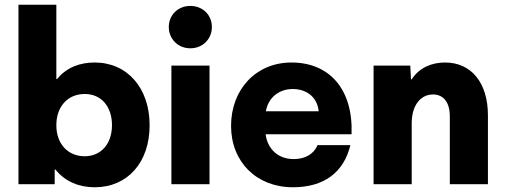

<svg xmlns="http://www.w3.org/2000/svg" viewBox="-20 -778 2136 811"><path d="M380 -514C322 -514 263 -496 221 -444H218V-758H58V0H211V-62H214C256 -10 315 13 380 13C519 13 612 -92 612 -249C612 -406 518 -514 380 -514ZM338 -118C266 -118 218 -171 218 -249C218 -328 266 -381 338 -381C407 -381 453 -329 453 -249C453 -171 407 -118 338 -118Z M784 -574C836 -574 875 -613 875 -664C875 -715 836 -753 784 -753C732 -753 693 -715 693 -664C693 -613 732 -574 784 -574ZM865 0V-501H704V0Z M1211 -514C1062 -514 956 -401 956 -246C956 -95 1063 13 1217 13C1348 13 1432 -49 1460 -165H1321C1306 -127 1268 -106 1221 -106C1155 -106 1110 -148 1102 -211H1465C1472 -402 1371 -514 1211 -514ZM1216 -402C1279 -402 1321 -364 1326 -308H1103C1113 -366 1159 -402 1216 -402Z M1860 -514C1803 -514 1751 -492 1719 -443H1716L1713 -501H1558V0H1719V-257C1719 -335 1758 -379 1809 -379C1853 -379 1880 -346 1880 -287V0H2041V-291C2041 -428 1971 -514 1860 -514Z"/></svg>

Font: UULA Sans
Style: Bold
Weight: 700
Designer: Mohamed Gaber, Laura Garcia Mut
Foundry: Kief Type Foundry
Version: Version 3.006;hotconv 1.0.109;makeotfexe 2.5.65596